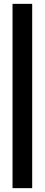

<svg xmlns="http://www.w3.org/2000/svg" viewBox="-20 -832 232 996"><path d="M45 -812H147V144H45Z"/></svg>

Font: Prompt
Style: Regular
Weight: 400
Designer: Katatrad Team
Foundry: CadsonDemak
Version: Version 1.001